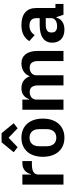

<svg xmlns="http://www.w3.org/2000/svg" viewBox="780 -1606 838 2438"><g transform="rotate(-90 1199.0 -387.0)"><path d="M202 0V-320C202 -377 247 -401 333 -401H373V-522H345C262 -522 220 -469 207 -414H202V-522H74V0Z M611 -786 485 -632 549 -582 669 -697 789 -582 853 -632 727 -786ZM669 12C819 12 912 -94 912 -262C912 -429 819 -534 669 -534C520 -534 427 -429 427 -262C427 -94 520 12 669 12ZM669 -91C603 -91 561 -134 561 -213V-310C561 -388 603 -431 669 -431C736 -431 778 -388 778 -310V-213C778 -134 736 -91 669 -91Z M1153 0V-345C1153 -401 1201 -429 1250 -429C1307 -429 1334 -392 1334 -317V0H1462V-345C1462 -401 1509 -429 1559 -429C1616 -429 1643 -392 1643 -317V0H1771V-330C1771 -460 1713 -534 1611 -534C1528 -534 1470 -487 1451 -429H1449C1424 -499 1369 -534 1298 -534C1220 -534 1178 -490 1158 -435H1153V-522H1025V0Z M2042 12C2120 12 2177 -23 2194 -90H2200L2231 0H2368V-102H2316V-348C2316 -467 2241 -534 2100 -534C1995 -534 1934 -494 1896 -434L1972 -366C1997 -402 2031 -432 2091 -432C2159 -432 2188 -398 2188 -340V-302H2099C1957 -302 1876 -249 1876 -142C1876 -49 1936 12 2042 12ZM2085 -81C2035 -81 2006 -102 2006 -144V-161C2006 -202 2039 -225 2106 -225H2188V-156C2188 -107 2142 -81 2085 -81Z"/></g></svg>

Font: Braiins Sans SemiBold
Style: Regular
Weight: 600
Designer: Mike Abbink, Paul van der Laan, Pieter van Rosmalen, Jiri Chlebus, Lubos Buracinsky
Foundry: Bold Monday, Sudetype
Version: Version 1.000;hotconv 1.0.109;makeotfexe 2.5.65596